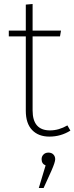

<svg xmlns="http://www.w3.org/2000/svg" viewBox="-20 -673 372 960"><path d="M222 90Q238 90 247 99.5Q256 109 256 123Q256 138 237 181L198 267H174L208 154Q188 146 188 123Q188 109 197.5 99.5Q207 90 222 90ZM317 -46 332 -20Q284 10 227 10Q172 10 140.5 -23Q109 -56 109 -119V-491H24V-520H109V-650L143 -653V-520H285L280 -491H143V-121Q143 -21 230 -21Q274 -21 317 -46Z"/></svg>

Font: FiraSans
Style: Regular
Weight: 200
Designer: Carrois Corporate & Edenspiekermann AG
Foundry: Carrois Corporate GbR & Edenspiekermann AG
Version: Version 3.106;PS 003.106;hotconv 1.0.70;makeotf.lib2.5.58329